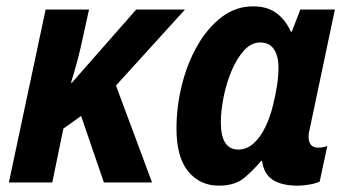

<svg xmlns="http://www.w3.org/2000/svg" viewBox="-20 -576 1103 606"><path d="M8 0 124 -546H261L235 -428Q229 -402 221 -372.5Q213 -343 204 -315H207L410 -546H564L346 -306L460 0H308L236 -210L180 -170L145 0Z M671 10Q611 10 574 -35Q537 -80 537 -170Q537 -239 554 -307.5Q571 -376 603 -432Q635 -488 679.5 -522Q724 -556 779 -556Q823 -556 852 -535Q881 -514 898 -476H901L928 -546H1037L958 -171Q954 -157 954 -145Q954 -110 984 -110Q1000 -110 1013 -115L989 -3Q977 3 956.5 6.5Q936 10 920 10Q870 10 841.5 -8Q813 -26 807 -68H804Q782 -41 752 -15.5Q722 10 671 10ZM732 -104Q759 -104 780.5 -123.5Q802 -143 817 -174Q832 -205 841 -241Q859 -312 859 -363Q859 -398 845 -420Q831 -442 801 -442Q773 -442 750 -416.5Q727 -391 710.5 -351.5Q694 -312 685.5 -268.5Q677 -225 677 -190Q677 -104 732 -104Z"/></svg>

Font: Noto Sans SemiCondensed
Style: Bold Italic
Weight: 700
Width: 4
Italic angle: -12°
Designer: Monotype Design Team
Foundry: Monotype Imaging Inc.
Version: Version 2.013; ttfautohint (v1.8.4.7-5d5b)